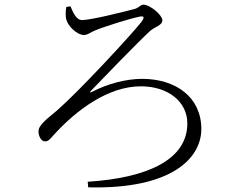

<svg xmlns="http://www.w3.org/2000/svg" viewBox="-20 -770 1040 823"><path d="M282 -743C294 -715 307 -684 332 -684C371 -684 516 -721 555 -731C576 -736 582 -750 594 -750C624 -750 676 -705 676 -683C676 -661 643 -655 623 -637C570 -588 416 -429 371 -382C363 -374 365 -371 376 -377C441 -411 521 -432 589 -432C733 -432 843 -354 843 -217C843 -92 716 42 358 33L356 9C611 -7 783 -85 783 -241C783 -335 699 -400 584 -400C446 -400 310 -302 208 -189C194 -173 187 -164 173 -164C156 -164 145 -187 145 -207C145 -235 184 -262 225 -297C322 -382 543 -621 587 -677C599 -694 601 -704 575 -698C536 -690 427 -656 389 -640C368 -632 356 -620 340 -620C310 -620 272 -658 265 -684C260 -699 261 -722 264 -740Z"/></svg>

Font: Noto Serif CJK HK Light
Style: Regular
Weight: 300
Designer: Ryoko NISHIZUKA 西塚涼子 (kana & ideographs); Frank Grießhammer (Latin, Greek & Cyrillic); Wenlong ZHANG 张文龙 (bopomofo); San
Foundry: Adobe
Version: Version 2.001;hotconv 1.1.0;makeotfexe 2.6.0